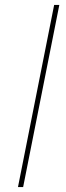

<svg xmlns="http://www.w3.org/2000/svg" viewBox="-20 -760 268 780"><path d="M53 0 200 -740H221L74 0Z"/></svg>

Font: IBM Plex Sans Thin
Style: Italic
Weight: 250
Italic angle: -11.31°
Designer: Mike Abbink, Paul van der Laan, Pieter van Rosmalen
Foundry: Bold Monday
Version: Version 3.201